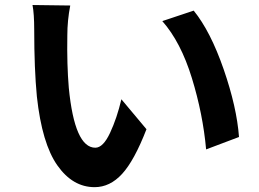

<svg xmlns="http://www.w3.org/2000/svg" viewBox="-20 -734 1040 770"><path d="M110.4 -713.9 261.7 -711.9Q250 -651.4 250 -591.8Q248 -474.6 255.9 -381.8Q279.3 -141.6 362.3 -141.6Q393.6 -141.6 421.4 -201.2Q449.2 -260.7 466.8 -335.9L567.4 -215.8Q518.6 -89.8 469.7 -36.6Q420.9 16.6 359.4 16.6Q271.5 16.6 210 -70.8Q148.4 -158.2 127.9 -346.7Q117.2 -458 117.2 -614.3Q117.2 -678.7 110.4 -713.9ZM630.9 -649.4 756.8 -691.4Q824.2 -608.4 877 -456.1Q929.7 -303.7 938.5 -184.6L806.6 -134.8Q793.9 -276.4 749.5 -420.9Q705.1 -565.4 630.9 -649.4Z"/></svg>

Font: Gen Shin Gothic Bold
Style: Bold
Weight: 700
Designer: [Source Han Sans]
Ryoko NISHIZUKA  (kana & ideographs); Paul D. Hunt (Latin, Greek & Cyrillic); Wenlong ZHANG  (bopomofo
Version: Version 1.002.20150607